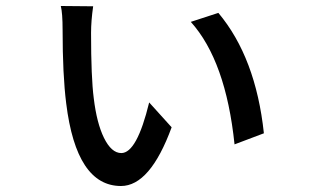

<svg xmlns="http://www.w3.org/2000/svg" viewBox="-20 -594 1040 641"><path d="M291 -573Q284 -524 284 -484Q284 -335 293 -266Q303 -183 327 -134Q352 -83 385 -83Q437 -83 478 -252L553 -169Q481 27 384 27Q235 27 201 -249Q189 -344 189 -494Q189 -550 183 -574ZM709 -551Q834 -402 861 -149L763 -112Q734 -391 617 -521Z"/></svg>

Font: Noto Sans S Chinese Medium
Style: Regular
Weight: 500
Designer: Ryoko NISHIZUKA  (kana & ideographs); Paul D. Hunt (Latin, Greek & Cyrillic); Wenlong ZHANG  (bopomofo); Sandoll Communi
Foundry: Adobe Systems Incorporated
Version: Version 1.000;PS 1;hotconv 1.0.78;makeotf.lib2.5.61930